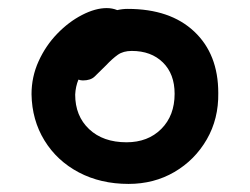

<svg xmlns="http://www.w3.org/2000/svg" viewBox="-20 -725 618 475"><path d="M298 -270Q229 -270 175 -298.5Q121 -327 90 -377.5Q59 -428 58 -492Q58 -535 75.5 -573.5Q93 -612 121.5 -641.5Q150 -671 183 -688Q216 -705 244 -705Q258 -705 270 -700Q283 -703 296 -703Q401 -703 460.5 -647Q520 -591 520 -495Q521 -431 491.5 -380Q462 -329 411.5 -299.5Q361 -270 298 -270ZM174 -528Q167 -511 166 -491Q166 -438 200.5 -405.5Q235 -373 293 -373Q346 -373 379 -406Q412 -439 412 -493Q412 -542 383 -570.5Q354 -599 306 -599Q285 -599 271.5 -589.5Q258 -580 242 -563Q224 -545 214 -535.5Q204 -526 185 -526Q180 -526 174 -528Z"/></svg>

Font: Shantell Sans Light Medium
Style: Regular
Weight: 500
Version: Version 1.008;[ac192a2d6]